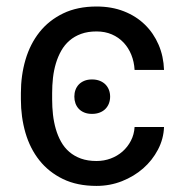

<svg xmlns="http://www.w3.org/2000/svg" viewBox="-20 -573 580 602"><path d="M282.7 9.9Q221.9 9.9 177.4 -11.7Q132.8 -33.4 103.5 -70.3Q74.2 -107.2 59.8 -156.6Q45.5 -206 45.5 -261.4V-281.2Q45.5 -336.6 60 -386Q74.6 -435.4 103.9 -472.3Q133.2 -509.2 177.9 -530.9Q222.7 -552.6 282.7 -552.6Q330.3 -552.6 368.6 -537.5Q407 -522.4 434.3 -495.7Q461.6 -469.1 477.3 -432.7Q492.9 -396.3 494.3 -353.7H402Q400.6 -379.3 391.7 -401.3Q382.8 -423.3 367.4 -439.6Q351.9 -456 330.6 -465.2Q309.3 -474.4 282.7 -474.4Q255.3 -474.4 234.4 -466.8Q213.4 -459.2 198 -445.8Q182.5 -432.5 172.1 -414.1Q161.6 -395.6 155.2 -374.1Q148.8 -352.6 146.1 -329Q143.5 -305.4 143.5 -281.2V-261.4Q143.5 -237.2 146.1 -213.6Q148.8 -190 155 -168.5Q161.2 -147 171.5 -128.6Q181.8 -110.1 197.3 -96.8Q212.7 -83.5 233.8 -75.8Q255 -68.2 282.7 -68.2Q306.1 -68.2 327.1 -76Q348 -83.8 364.2 -98Q380.3 -112.2 390.4 -131.7Q400.6 -151.3 402 -174.7H494.3Q492.9 -137.4 475.3 -103.9Q457.7 -70.3 429 -45.1Q400.2 -19.9 362.6 -5Q324.9 9.9 282.7 9.9ZM213.1 -269.9Q213.1 -281.2 216.6 -291Q220.2 -300.8 227.1 -308.1Q234 -315.3 244.3 -319.6Q254.6 -323.9 268.5 -323.9Q282.3 -323.9 293 -319.6Q303.6 -315.3 310.7 -308.1Q317.8 -300.8 321.6 -291Q325.3 -281.2 325.3 -269.9Q325.3 -258.9 321.6 -248.9Q317.8 -239 310.7 -231.7Q303.6 -224.4 293 -220.2Q282.3 -215.9 268.5 -215.9Q254.6 -215.9 244.3 -220.2Q234 -224.4 227.1 -231.7Q220.2 -239 216.6 -248.9Q213.1 -258.9 213.1 -269.9Z"/></svg>

Font: Fast_Sans-Dotted
Style: Regular
Weight: 400
Version: Version 3.018